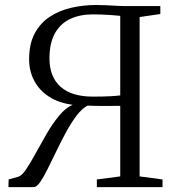

<svg xmlns="http://www.w3.org/2000/svg" viewBox="-20 -768 722 788"><path d="M14.5 0 15.5 -31.5 54 -42.5Q69 -46 87 -72.8Q105 -99.5 126.2 -138.5Q147.5 -177.5 171.2 -218.5Q195 -259.5 221.8 -292.2Q248.5 -325 278 -338Q220.5 -345.5 180.8 -371.5Q141 -397.5 120.2 -437.2Q99.5 -477 99.5 -524.5Q99.5 -588.5 122.8 -631.5Q146 -674.5 185.5 -700Q225 -725.5 274 -736.5Q323 -747.5 374 -747.5Q396.5 -747.5 417 -746.5Q437.5 -745.5 458.2 -744.2Q479 -743 502 -743H638V-710.5L553 -698V-44L647 -31.5V0H377.5V-31.5L473.5 -44V-333.5Q440.5 -333.5 406.8 -333.2Q373 -333 339 -334.5Q316 -322 294 -293Q272 -264 251.5 -226.2Q231 -188.5 212 -149Q193 -109.5 176.2 -75.8Q159.5 -42 145 -21Q130.5 0 118.5 0ZM361 -371.5Q404.5 -371.5 432 -373Q459.5 -374.5 473.5 -376.5V-703Q454.5 -705 435.8 -706.2Q417 -707.5 398.5 -708.2Q380 -709 361 -709Q307.5 -709 267.2 -689.8Q227 -670.5 205 -630.5Q183 -590.5 183 -528.5Q183 -453 228.2 -412.2Q273.5 -371.5 361 -371.5Z"/></svg>

Font: Merriweather 72pt Light
Style: Regular
Weight: 300
Version: Version 2.100